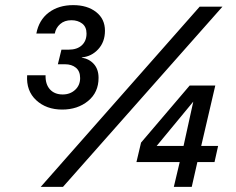

<svg xmlns="http://www.w3.org/2000/svg" viewBox="-20 -730 923 750"><path d="M86 -436H158Q157 -401 175 -381Q193 -361 225 -361Q254 -361 273.5 -379Q293 -397 293 -425Q293 -452 276.5 -465.5Q260 -479 234 -479H206L220 -536H248Q281 -536 299.5 -553Q318 -570 318 -599Q318 -625 301 -638Q284 -651 259 -651Q232 -651 215 -636Q198 -621 194 -599H122Q132 -652 170.5 -681Q209 -710 266 -710Q321 -710 355.5 -683Q390 -656 390 -610Q390 -566 363.5 -537.5Q337 -509 300 -506L299 -505Q329 -500 347 -479.5Q365 -459 365 -426Q365 -369 324 -335.5Q283 -302 223 -302Q161 -302 121.5 -338.5Q82 -375 86 -436ZM226 0H139L760 -704H849ZM729 0H659L682 -97H513L531 -173L721 -396H821L766 -160H832L818 -97H751ZM735 -333 592 -160H697Z"/></svg>

Font: CBA Beacon Sans
Style: Italic
Weight: 400
Italic angle: -13°
Designer: Wei Huang
Foundry: Wei Huang
Version: Version 1.002